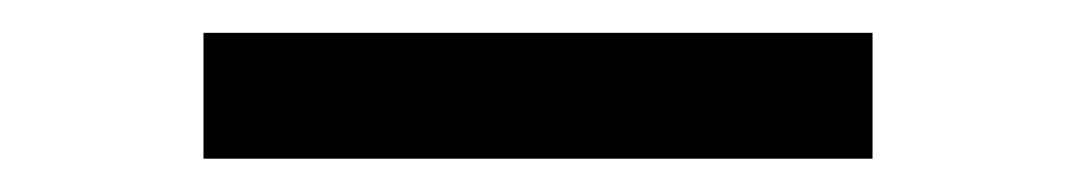

<svg xmlns="http://www.w3.org/2000/svg" viewBox="-20 -20 656 117"><path d="M104 76.7V0H511.7V76.7Z"/></svg>

Font: HK Grotesk SemiBold Legacy
Style: Regular
Weight: 600
Designer: Alfredo Marco Pradil
Foundry: Hanken Design Co.
Version: Version 2.022;PS 002.022;hotconv 1.0.88;makeotf.lib2.5.64775